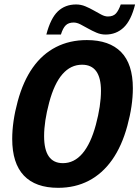

<svg xmlns="http://www.w3.org/2000/svg" viewBox="-20 -853 641 882"><path d="M247.1 9.8Q143.1 9.8 89.6 -46.6Q36.1 -103 36.1 -214.8Q36.1 -294.9 61.3 -387.5Q86.4 -480 130.4 -542.2Q174.3 -604.5 237.1 -636.7Q299.8 -668.9 378.9 -668.9Q482.4 -668.9 536.4 -613.8Q590.3 -558.6 590.3 -447.8Q590.3 -367.7 564.9 -274.7Q539.6 -181.6 494.9 -118.4Q450.2 -55.2 387.7 -22.7Q325.2 9.8 247.1 9.8ZM443.8 -435.5Q443.8 -555.7 356.9 -555.7Q304.7 -555.7 266.8 -512.2Q229 -468.8 205.8 -381.8Q182.6 -294.9 182.6 -227.5Q182.6 -103.5 269 -103.5Q320.8 -103.5 358.9 -148.2Q397 -192.9 420.4 -280Q443.8 -367.2 443.8 -435.5ZM464.8 -694.3Q443.4 -694.3 423.3 -702.9Q403.3 -711.4 384.8 -721.9Q366.2 -732.4 349.6 -741Q333 -749.5 318.4 -749.5Q294.9 -749.5 282 -736.8Q269 -724.1 259.8 -694.3H192.9Q212.4 -769 245.8 -800.8Q279.3 -832.5 329.6 -832.5Q351.6 -832.5 372.1 -824Q392.6 -815.4 410.9 -804.9Q429.2 -794.4 445.3 -785.9Q461.4 -777.3 475.6 -777.3Q500 -777.3 512.5 -791Q524.9 -804.7 534.7 -832.5H600.6Q582.5 -759.3 548.3 -726.8Q514.2 -694.3 464.8 -694.3Z"/></svg>

Font: Liberation Mono
Style: Bold Italic
Weight: 700
Italic angle: -12°
Monospace: yes
Designer: Steve Matteson
Foundry: Ascender Corporation
Version: Version 2.1.5